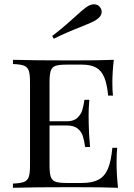

<svg xmlns="http://www.w3.org/2000/svg" viewBox="-20 -892 635 912"><path d="M42 0ZM540.5 0Q475.6 -2.9 321.3 -2.9Q136.7 -2.9 41.5 0V-20Q77.6 -21.5 94 -27.8Q110.4 -34.2 116.5 -51.3Q122.6 -68.4 122.6 -106V-502Q122.6 -539.6 116.5 -556.6Q110.4 -573.7 94 -580.1Q77.6 -586.4 41.5 -587.9V-607.9Q136.7 -605 321.3 -605Q461.4 -605 520.5 -607.9Q513.7 -547.9 513.7 -500Q513.7 -460.9 516.6 -438H493.7Q488.3 -493.7 474.9 -525.4Q461.4 -557.1 436.3 -571Q411.1 -585 369.6 -585H296.4Q260.3 -585 243.9 -579.3Q227.5 -573.7 221.4 -556.6Q215.3 -539.6 215.3 -502V-315.9H298.3Q330.1 -315.9 347.4 -332.3Q364.7 -348.6 370.6 -368.4Q376.5 -388.2 381.3 -418H404.3Q400.9 -378.9 400.9 -343.8L401.4 -306.2Q401.4 -266.1 407.7 -193.8H384.3Q380.4 -224.6 373.3 -246.1Q366.2 -267.6 348.4 -281.7Q330.6 -295.9 298.3 -295.9H215.3V-106Q215.3 -68.4 221.4 -51.5Q227.5 -34.7 243.9 -28.8Q260.3 -22.9 296.4 -22.9H369.6Q418.9 -22.9 448.2 -38.8Q477.5 -54.7 492.7 -90.6Q507.8 -126.5 513.7 -189.9H536.6Q533.7 -163.1 533.7 -118.2Q533.7 -65.4 540.5 0ZM426.3 -871.6Q446.8 -871.6 457 -855Q462.9 -846.2 462.9 -835.9Q462.9 -814.5 436 -796.9Q418 -785.6 363.8 -764.2Q292 -736.3 235.4 -708L228 -721.2Q275.9 -757.3 335.4 -811.5Q373.5 -847.2 396 -861.8Q412.1 -871.6 426.3 -871.6Z"/></svg>

Font: Playfair Display SC
Style: Regular
Weight: 400
Designer: Claus Eggers Sørensen
Foundry: Claus Eggers Sørensen
Version: Version 1.004;PS 001.004;hotconv 1.0.70;makeotf.lib2.5.58329